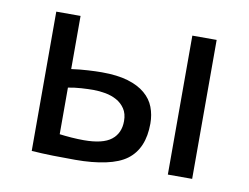

<svg xmlns="http://www.w3.org/2000/svg" viewBox="-57 -525 787 608"><g transform="rotate(10 336.0 -221.0)"><path d="M156.2 -66.4Q174.3 -64 195.1 -62.5Q215.8 -61 234.4 -61Q295.4 -61 322.5 -82.3Q349.6 -103.5 349.6 -142.6Q349.6 -166.5 339.1 -182.1Q328.6 -197.8 312.3 -206.8Q295.9 -215.8 275.9 -219.5Q255.9 -223.1 236.8 -223.1Q220.7 -223.1 198.2 -221.7Q175.8 -220.2 156.2 -216.3ZM156.2 -275.9Q184.1 -279.8 209.7 -281.2Q235.4 -282.7 253.9 -282.7Q303.7 -282.7 337.9 -272.5Q372.1 -262.2 393.3 -244.1Q414.6 -226.1 423.8 -201.9Q433.1 -177.7 433.1 -149.4Q433.1 -68.8 383.3 -31.7Q358.4 -13.2 316.2 -4.2Q273.9 4.9 218.3 4.9Q182.6 4.9 146.7 4.2Q110.8 3.4 78.1 1V-446.8H156.2ZM515.6 -446.8H593.8V0H515.6Z"/></g></svg>

Font: PT Astra Sans
Style: Regular
Weight: 400
Designer: A.Korolkova, I. Chaeva
Foundry: ParaType Ltd
Version: Version 1.001; ttfautohint (v1.6)